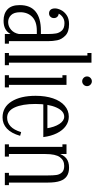

<svg xmlns="http://www.w3.org/2000/svg" viewBox="363 -1086 741 1507"><g transform="rotate(90 733.5 -332.5)"><path d="M82 -423Q100 -423 111 -412.5Q122 -402 122 -385Q122 -369 111.5 -358Q101 -347 85 -347Q67 -347 56.5 -359Q46 -371 46 -394Q46 -414 58.5 -440Q71 -466 98.5 -485Q126 -504 169 -504Q230 -504 259.5 -475Q289 -446 296 -411.5Q303 -377 303 -339V-32H323V0H247V-339Q247 -376 242.5 -402Q238 -428 219.5 -448Q201 -468 161 -468Q130 -468 107.5 -448.5Q85 -429 83 -406ZM142 10Q86 10 53 -21Q20 -52 20 -117Q20 -200 71 -241.5Q122 -283 221 -283H257V-251H221Q149 -251 112.5 -215Q76 -179 76 -121Q76 -72 98.5 -49Q121 -26 153 -26Q187 -26 213.5 -49Q240 -72 247 -111H265Q260 -70 246 -43.5Q232 -17 206.5 -3.5Q181 10 142 10Z M396 0V-32H416V-648H396V-680H472V-32H492V0Z M618 -607Q603 -607 591.5 -618Q580 -629 580 -645Q580 -661 591.5 -672Q603 -683 618 -683Q633 -683 644.5 -672Q656 -661 656 -645Q656 -629 644.5 -618Q633 -607 618 -607ZM570 0V-32H590V-452H570V-484H646V-32H666V0Z M902 18Q821 18 776.5 -52.5Q732 -123 732 -242Q732 -319 752 -378Q772 -437 809.5 -469.5Q847 -502 896 -502Q936 -502 969.5 -478Q1003 -454 1025.5 -409Q1048 -364 1056 -302H770V-334H996L988 -324Q978 -390 953 -428Q928 -466 896 -466Q851 -466 823.5 -404Q796 -342 796 -240Q796 -138 823 -78Q850 -18 904 -18Q942 -18 971 -44.5Q1000 -71 1017 -128L1046 -120Q1026 -50 989 -16Q952 18 902 18Z M1113 0V-32H1133V-452H1113V-484H1189V-415H1182Q1196 -461 1223 -482.5Q1250 -504 1296 -504Q1336 -504 1362 -487Q1388 -470 1400.5 -434Q1413 -398 1413 -339V-32H1433V0H1337V-32H1357V-339Q1357 -379 1353.5 -404.5Q1350 -430 1333.5 -448Q1317 -466 1282 -466Q1238 -466 1213.5 -432Q1189 -398 1189 -319V-32H1209V0Z"/></g></svg>

Font: Margherita Variable
Style: Regular
Weight: 400
Designer: James Puckett
Foundry: Dunwich Type Founders
Version: Version 1.008